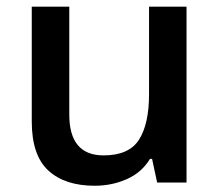

<svg xmlns="http://www.w3.org/2000/svg" viewBox="-20 -561 675 590"><path d="M553.2 -540.5V0H462.9L447.3 -72.8H440.9Q415.5 -30.8 369.6 -10.5Q323.7 9.8 271 9.8Q179.2 9.8 128.4 -37.1Q77.6 -84 77.6 -187.5V-540.5H192.9V-209Q192.9 -83.5 298.3 -83.5Q376.5 -83.5 407.2 -131.8Q438 -180.2 438 -271.5V-540.5Z"/></svg>

Font: Open Sans SemiBold
Style: Regular
Weight: 600
Designer: Monotype Design Team
Foundry: Monotype Imaging Inc.
Version: Version 3.003; ttfautohint (v1.8.4)